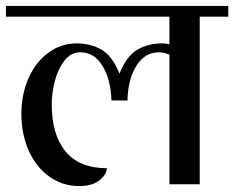

<svg xmlns="http://www.w3.org/2000/svg" viewBox="-32 -620 788 646"><path d="M736 -600V-564H640V0H538V-436Q520 -444 502 -444Q455 -444 426.5 -398Q398 -352 397 -282H343Q341 -352 313 -398Q285 -444 238 -444Q206 -444 184 -415Q162 -386 152 -345.5Q142 -305 142 -270Q142 -167 188.5 -110.5Q235 -54 328 -54Q325 -30 301 -12Q277 6 234 6Q179 6 134.5 -25.5Q90 -57 65 -112.5Q40 -168 40 -237Q40 -303 64 -357Q88 -411 130.5 -442.5Q173 -474 226 -474Q273 -474 309.5 -453Q346 -432 370 -372Q394 -432 430.5 -453Q467 -474 514 -474Q526 -474 538 -471V-564H-12V-600Z"/></svg>

Font: Arya
Style: Regular
Weight: 400
Designer: Eduardo Rodriguez Tunni, Modular Infotech
Foundry: Eduardo Rodriguez Tunni, Modular Infotech
Version: Version 1.002